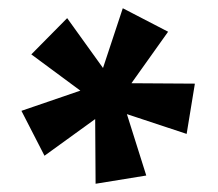

<svg xmlns="http://www.w3.org/2000/svg" viewBox="-20 -756 530 466"><path d="M212 -310 211 -467 88 -378 32 -487 175 -536 56 -624 143 -712 230 -591 278 -736 388 -679 299 -554 453 -553 433 -431 288 -479 335 -330Z"/></svg>

Font: Outfit-Bold
Style: Bold
Weight: 700
Designer: Rodrigo Fuenzalida
Foundry: fragTYPE
Version: Version 1.000